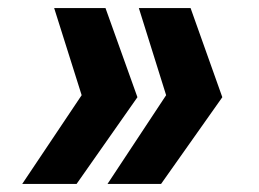

<svg xmlns="http://www.w3.org/2000/svg" viewBox="-20 -513 640 475"><path d="M391 -277.5 323.5 -493H451.5L530 -272.5L378.5 -58H246ZM182 -277.5 114 -493H241L320 -272.5L169.5 -58H35Z"/></svg>

Font: JuliaMono ExtraBoldItalic
Style: Regular
Weight: 800
Italic angle: -9°
Monospace: yes
Designer: cormullion
Foundry: corm
Version: Version 0.049; ttfautohint (v1.8.4)